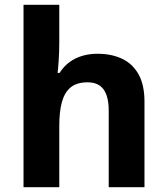

<svg xmlns="http://www.w3.org/2000/svg" viewBox="-20 -831 697 800"><path d="M227 -656Q227 -616 224.5 -579Q222 -542 220 -527H228Q246 -555 270 -572.5Q294 -590 323.5 -598.5Q353 -607 386 -607Q445 -607 489 -586Q533 -565 557.5 -521Q582 -477 582 -407V-51H433V-370Q433 -429 411.5 -458.5Q390 -488 345 -488Q300 -488 274.5 -467Q249 -446 238 -406Q227 -366 227 -308V-51H78V-811H227Z"/></svg>

Font: Noto Sans Tamil UI
Style: Regular
Weight: 400
Designer: Jelle Bosma - Monotype Design Team
Foundry: Monotype Imaging Inc.
Version: Version 2.004